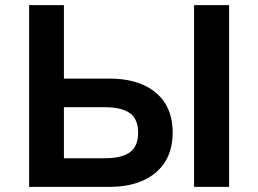

<svg xmlns="http://www.w3.org/2000/svg" viewBox="-20 -725 1002 745"><path d="M93 0V-705H228V-420H406Q481 -420 536 -395.5Q591 -371 620.5 -324.5Q650 -278 650 -211Q650 -144 620.5 -97Q591 -50 536 -25Q481 0 406 0ZM228 -111H386Q453 -111 484.5 -134.5Q516 -158 516 -210Q516 -263 484 -286Q452 -309 386 -309H228ZM733 0V-705H869V0Z"/></svg>

Font: Nunito Sans 8pt
Style: Bold
Weight: 700
Version: Version 3.101;gftools[0.9.27]